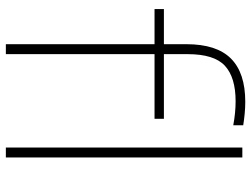

<svg xmlns="http://www.w3.org/2000/svg" viewBox="-121 -737 858 656"><g transform="rotate(90 308.0 -409.0)"><path d="M131 0V-508H11V-540H131V-617Q131 -720 180 -769Q229 -818 328 -818Q347.5 -818 368.5 -816Q389.5 -814 408 -811V-777Q365 -785 326 -785Q244.5 -785 204.8 -748.5Q165 -712 165 -621V-540H386V-508H165V0ZM484 0V-808H518V0Z"/></g></svg>

Font: Encode Sans Exp Th
Style: Regular
Weight: 100
Width: 7
Designer: Multiple Designers
Foundry: Impallari Type
Version: Version 3.002; ttfautohint (v1.8.3) -l 8 -r 50 -G 200 -x 14 